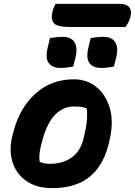

<svg xmlns="http://www.w3.org/2000/svg" viewBox="-20 -963 699 995"><path d="M363 -552Q430 -552 479 -512.5Q528 -473 548.5 -404.5Q569 -336 550 -247L547 -233Q521 -111 448 -49.5Q375 12 250 12Q170 12 116.5 -25Q63 -62 44 -125.5Q25 -189 46 -267L50 -282Q83 -406 165 -479Q247 -552 363 -552ZM362 -411Q310 -411 268.5 -371.5Q227 -332 201 -241L199 -234Q189 -199 185.5 -171.5Q182 -144 186 -124Q209 -114 237 -114Q305 -114 351 -146.5Q397 -179 413 -245L415 -253Q438 -347 429 -402Q416 -407 400.5 -409Q385 -411 362 -411ZM239 -766Q255 -768 270 -770Q285 -772 305 -772Q350 -772 367 -742.5Q384 -713 370 -660L359 -618Q343 -615 326.5 -613Q310 -611 292 -611Q252 -611 233 -635.5Q214 -660 227 -716ZM450 -766Q466 -768 481 -770Q496 -772 516 -772Q561 -772 578 -742.5Q595 -713 581 -660L570 -618Q554 -615 537.5 -613Q521 -611 503 -611Q463 -611 444 -635.5Q425 -660 438 -716ZM268 -943H600Q636 -943 650 -925Q664 -907 656 -876Q652 -860 645 -847Q638 -834 630 -823H347Q280 -823 261.5 -840.5Q243 -858 251 -898Q254 -913 258.5 -923.5Q263 -934 268 -943Z"/></svg>

Font: Recursive Sn Csl St XBd
Style: Italic
Weight: 800
Italic angle: -15°
Version: Version 1.079;hotconv 1.0.112;makeotfexe 2.5.65598; ttfautoh